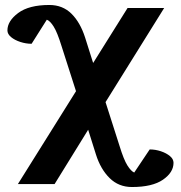

<svg xmlns="http://www.w3.org/2000/svg" viewBox="-20 -520 727 771"><path d="M676.8 133.8Q676.8 172.4 634.3 201.7Q591.8 231 509.8 231Q456.5 231 420.2 195.1Q383.8 159.2 365.2 100.1L334 1L199.2 219.2H51.8L285.2 -153.8L227.1 -335Q210 -390.6 195.3 -413.6Q180.7 -436.5 168 -440.9L106.9 -344.2Q84 -344.2 61.5 -351.6Q39.1 -358.9 24.4 -371.1Q9.8 -383.3 9.8 -397.9Q9.8 -435.5 53 -467.8Q96.2 -500 178.2 -500Q231.4 -500 266.8 -465.1Q302.2 -430.2 321.8 -369.1L354 -267.1L492.2 -487.8H639.2L403.8 -109.9L460 65.9Q477.1 121.6 491.7 144.5Q506.3 167.5 519 172.9L581.1 80.1Q604 80.1 626 87.4Q647.9 94.7 662.4 106.7Q676.8 118.7 676.8 133.8Z"/></svg>

Font: Charis
Style: Bold
Weight: 700
Designer: Walt Agee, Miriam Martin, Annie Olsen, Victor Gaultney, Lorna Priest, Alan Ward, Bob Hallissy, Martin Hosken, Sharon Cor
Foundry: SIL Global
Version: Version 7.000